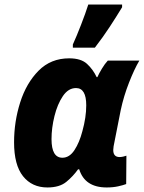

<svg xmlns="http://www.w3.org/2000/svg" viewBox="-20 -816 634 846"><path d="M189 10Q242 10 272 -14.5Q302 -39 324 -70H329Q354 10 450 10Q478 10 500.5 5Q523 0 536 -5L537 -130Q532 -128 523 -126Q514 -124 507 -124Q479 -124 479 -155Q479 -162 480.5 -171Q482 -180 484 -189L512 -331Q525 -392 548.5 -452Q572 -512 594 -549H455Q442 -535 429 -513.5Q416 -492 409 -476H406Q390 -510 363.5 -534.5Q337 -559 285 -559Q204 -559 150 -504.5Q96 -450 69 -365Q42 -280 42 -189Q42 -89 81.5 -39.5Q121 10 189 10ZM255 -121Q207 -121 207 -203Q207 -252 220 -304.5Q233 -357 257 -392.5Q281 -428 315 -428Q360 -428 360 -352Q360 -299 343 -238Q330 -188 308 -154.5Q286 -121 255 -121ZM301 -606H398Q435 -654 464 -698.5Q493 -743 518 -784V-796H369Q357 -758 337 -706.5Q317 -655 301 -620Z"/></svg>

Font: Noto Sans Display Extra
Style: Italic
Weight: 800
Italic angle: -12°
Designer: Monotype Design Team
Foundry: Monotype Imaging Inc.
Version: Version 1.900